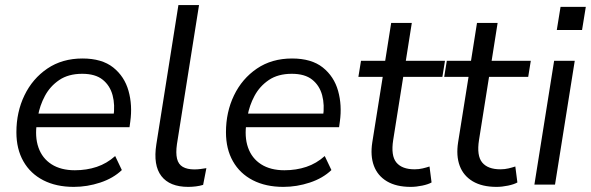

<svg xmlns="http://www.w3.org/2000/svg" viewBox="-20 -725 2321 754"><path d="M269.9 8.9Q200.7 8.9 149.9 -17.2Q99.1 -43.4 71.8 -91.6Q44.4 -139.7 44.4 -205.6Q44.4 -285 76 -350.5Q107.6 -416.1 165.9 -455.7Q224.3 -495.3 303.8 -495.3Q380.1 -495.3 424.5 -460.1Q468.8 -424.8 484.7 -368.2Q500.6 -311.5 491.6 -247.3L488.6 -225.5H106.8L114.7 -279H443.4L425.4 -265.6Q432.4 -313 422.1 -351.1Q411.8 -389.3 383 -412.2Q354.3 -435.2 302.8 -435.2Q248.7 -435.2 212.6 -410.7Q176.6 -386.2 156.4 -348.3Q136.2 -310.5 129.1 -269.2L125.2 -245.1Q116.1 -188.1 131 -145.7Q145.8 -103.3 182.5 -79.8Q219.2 -56.4 274 -56.4Q320.2 -56.4 359.9 -69.7Q399.7 -83 432.3 -112.2L458.5 -57.2Q425.1 -25.1 373.9 -8.1Q322.7 8.9 269.9 8.9Z M719.3 8.9Q646.5 8.9 613.8 -33.5Q581 -76 594 -158.5L680.6 -705H761.6L674.9 -159Q669.9 -124.1 675.2 -102Q680.4 -79.8 697.8 -69.7Q715.1 -59.7 743.3 -59.7Q755.4 -59.7 766.9 -61.2Q778.4 -62.7 790.5 -64.7L777.7 1Q764.9 5 749.2 7Q733.6 8.9 719.3 8.9Z M1092.9 8.9Q1023.7 8.9 972.9 -17.2Q922.1 -43.4 894.8 -91.6Q867.4 -139.7 867.4 -205.6Q867.4 -285 899 -350.5Q930.6 -416.1 988.9 -455.7Q1047.3 -495.3 1126.8 -495.3Q1203.1 -495.3 1247.5 -460.1Q1291.8 -424.8 1307.7 -368.2Q1323.6 -311.5 1314.6 -247.3L1311.6 -225.5H929.8L937.7 -279H1266.4L1248.4 -265.6Q1255.4 -313 1245.1 -351.1Q1234.8 -389.3 1206 -412.2Q1177.3 -435.2 1125.8 -435.2Q1071.7 -435.2 1035.6 -410.7Q999.6 -386.2 979.4 -348.3Q959.2 -310.5 952.1 -269.2L948.2 -245.1Q939.1 -188.1 954 -145.7Q968.8 -103.3 1005.5 -79.8Q1042.2 -56.4 1097 -56.4Q1143.2 -56.4 1182.9 -69.7Q1222.7 -83 1255.3 -112.2L1281.5 -57.2Q1248.1 -25.1 1196.9 -8.1Q1145.7 8.9 1092.9 8.9Z M1592.9 8.9Q1536.3 8.9 1499.6 -12.9Q1462.9 -34.8 1448.3 -74Q1433.7 -113.3 1442.1 -166.6L1483 -423.1H1387.4L1397.7 -486.3H1492.7L1516.2 -635H1597.2L1573.7 -486.3H1727.5L1717.3 -423.1H1563.5L1524.1 -175.2Q1514.5 -113.6 1536.6 -86.9Q1558.7 -60.1 1608.1 -60.1Q1625.2 -60.1 1640 -63.7Q1654.8 -67.2 1666.7 -71.2L1674.8 -8.5Q1662 -1.1 1638.3 3.9Q1614.7 8.9 1592.9 8.9Z M1929.9 8.9Q1873.3 8.9 1836.6 -12.9Q1799.9 -34.8 1785.3 -74Q1770.7 -113.3 1779.1 -166.6L1820 -423.1H1724.4L1734.7 -486.3H1829.7L1853.2 -635H1934.2L1910.7 -486.3H2064.5L2054.3 -423.1H1900.5L1861.1 -175.2Q1851.5 -113.6 1873.6 -86.9Q1895.7 -60.1 1945.1 -60.1Q1962.2 -60.1 1977 -63.7Q1991.8 -67.2 2003.7 -71.2L2011.8 -8.5Q1999 -1.1 1975.3 3.9Q1951.7 8.9 1929.9 8.9Z M2166.6 -607.3 2181.3 -698H2280.5L2265.8 -607.3ZM2078.6 0 2156.1 -486.3H2237.1L2159.6 0Z"/></svg>

Font: Nunito Sans 12pt ExtraLight
Style: Italic
Weight: 200
Italic angle: -9°
Designer: Vernon Adams
Foundry: Vernon Adams
Version: Version 3.101;gftools[0.9.27]